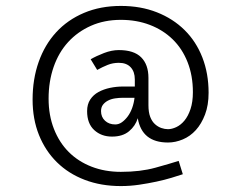

<svg xmlns="http://www.w3.org/2000/svg" viewBox="-20 -569 799 648"><path d="M547 -133Q560 -133 575 -140Q590 -147 602.5 -162Q615 -177 623 -201Q631 -225 631 -258Q631 -314 613 -359.5Q595 -405 562.5 -436.5Q530 -468 485.5 -485Q441 -502 388 -502Q332 -502 287 -482Q242 -462 210 -427Q178 -392 161 -343Q144 -294 144 -236Q144 -180 162 -134Q180 -88 212 -56Q244 -24 289 -6.5Q334 11 388 11Q454 11 504.5 -3Q555 -17 583 -26L597 19Q582 24 559 31Q536 38 508 44Q480 50 449.5 54.5Q419 59 388 59Q321 59 266 38Q211 17 172 -21.5Q133 -60 111.5 -113.5Q90 -167 90 -233Q90 -302 110.5 -360Q131 -418 169.5 -460Q208 -502 263.5 -525.5Q319 -549 388 -549Q455 -549 509.5 -527.5Q564 -506 603 -467.5Q642 -429 663 -375Q684 -321 684 -256Q684 -214 672 -182.5Q660 -151 641 -130Q622 -109 597 -98.5Q572 -88 547 -88Q459 -88 445 -170Q437 -144 415.5 -126Q394 -108 358 -108Q322 -108 298 -130Q274 -152 274 -194Q274 -217 284.5 -233Q295 -249 312.5 -258.5Q330 -268 351.5 -272.5Q373 -277 395 -277H435V-301Q435 -327 421 -342Q407 -357 381 -357Q361 -357 343.5 -350Q326 -343 308 -333L286 -369Q305 -380 331 -390Q357 -400 381 -400Q432 -400 456.5 -375.5Q481 -351 481 -306V-214Q481 -190 487 -174.5Q493 -159 503 -150Q513 -141 524.5 -137Q536 -133 547 -133ZM369 -149Q381 -149 391.5 -156.5Q402 -164 411 -176Q420 -188 426 -204.5Q432 -221 434 -239H395Q382 -239 368.5 -237Q355 -235 344.5 -229.5Q334 -224 327.5 -215.5Q321 -207 321 -194Q321 -174 334.5 -161.5Q348 -149 369 -149Z"/></svg>

Font: Snippet
Style: Regular
Weight: 400
Designer: Gesine Todt
Foundry: Gesine Todt
Version: Version 1.000